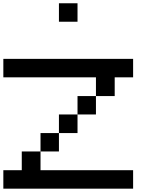

<svg xmlns="http://www.w3.org/2000/svg" viewBox="-20 -1130 929 1150"><path d="M0 0Q0 -27.3 0 -110.4Q27.3 -110.4 110.4 -110.4Q110.4 -138.7 110.4 -222.7Q138.7 -222.7 222.7 -222.7Q222.7 -194.3 222.7 -110.4Q361.3 -110.4 777.3 -110.4Q777.3 -83 777.3 0Q583 0 0 0ZM222.7 -222.7Q222.7 -250 222.7 -333Q250 -333 333 -333Q333 -305.7 333 -222.7Q305.7 -222.7 222.7 -222.7ZM333 -333Q333 -360.4 333 -444.3Q360.4 -444.3 444.3 -444.3Q444.3 -417 444.3 -333Q417 -333 333 -333ZM444.3 -444.3Q444.3 -471.7 444.3 -554.7Q471.7 -554.7 554.7 -554.7Q554.7 -527.3 554.7 -444.3Q527.3 -444.3 444.3 -444.3ZM554.7 -554.7Q554.7 -583 554.7 -667Q416 -667 0 -667Q0 -694.3 0 -777.3Q194.3 -777.3 777.3 -777.3Q777.3 -750 777.3 -667Q750 -667 667 -667Q667 -638.7 667 -554.7Q638.7 -554.7 554.7 -554.7ZM333 -1000Q333 -1027.3 333 -1110.4Q360.4 -1110.4 444.3 -1110.4Q444.3 -1083 444.3 -1000Q417 -1000 333 -1000Z"/></svg>

Font: Ingsat TST_CRD
Style: Regular
Weight: 300
Designer: Tofik Waleny
Version: 1.0